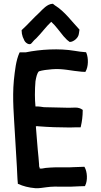

<svg xmlns="http://www.w3.org/2000/svg" viewBox="-20 -991 530 1012"><path d="M185 -615C204 -621 229 -624 254 -626C311 -631 357 -617 410 -613L430 -612L431 -614C446 -639 447 -684 435 -713L433 -716H430C413 -717 391 -720 374 -723C292 -737 193 -731 115 -715H84L82 -712C64 -671 59 -622 53 -567C44 -471 54 -373 59 -279C62 -220 66 -167 69 -111C71 -81 71 -51 74 -25V-22L77 -21C102 -10 130 -2 167 1C189 2 205 -2 224 -4C251 -8 283 -8 316 -7C347 -7 368 -7 396 -9L428 -10L429 -13C443 -40 440 -86 426 -110L425 -112L398 -111L369 -110C357 -109 344 -109 327 -109C290 -110 253 -109 222 -106H221C207 -104 200 -101 189 -103V-108L188 -109C186 -113 186 -115 186 -124C185 -148 181 -177 179 -202C175 -241 173 -284 169 -325C173 -326 176 -327 186 -325H187C236 -321 295 -319 348 -319L384 -320H405L406 -324C412 -349 416 -379 416 -409V-412L414 -413C405 -420 392 -424 378 -424L342 -423C306 -423 249 -426 212 -426C203 -427 183 -431 167 -430C165 -450 164 -471 164 -491C164 -516 165 -541 167 -563C171 -585 175 -605 185 -615ZM171 -789C199 -817 222 -850 250 -876C274 -855 293 -826 315 -800L333 -781L347 -770H349C366 -770 394 -790 396 -815L399 -835L398 -836C358 -878 321 -931 269 -963L259 -971H257C229 -970 205 -942 188 -925C155 -895 127 -862 96 -834L94 -832V-830C94 -818 96 -808 100 -796L106 -783C111 -765 137 -749 147 -764L160 -779Z"/></svg>

Font: Hussar Pisanka
Style: Sbd
Weight: 600
Designer: Robert Jablonski
Foundry: Cannot Into Space Fonts
Version: Version 1.070